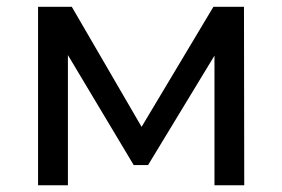

<svg xmlns="http://www.w3.org/2000/svg" viewBox="-20 -550 838 570"><path d="M93 -529.9H193.1L420.4 -138.9H379.7L613.6 -529.9H704.3L705.1 0H616.7V-421.1L633 -411.7L419.6 -60H376.9L162.4 -418.6L181.6 -422.9V0H93Z"/></svg>

Font: iiserrat Thin
Style: Regular
Weight: 100
Designer: Akira Ohta
Foundry: Akira Ohta
Version: Version 1.200;Glyphs 3.3.1 (3343)